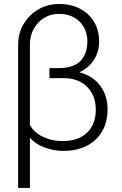

<svg xmlns="http://www.w3.org/2000/svg" viewBox="-20 -741 605 956"><path d="M70.3 194.8V-519Q70.3 -575.7 97.7 -621.6Q125 -667.5 171.1 -694.3Q217.3 -721.2 273.4 -721.2Q333.5 -721.2 378.7 -697.5Q423.8 -673.8 448.7 -631.6Q473.6 -589.4 473.6 -534.2Q473.6 -483.9 447.8 -443.4Q421.9 -402.8 375.5 -381.3Q443.4 -362.8 479.5 -313.5Q515.6 -264.2 515.6 -196.8Q515.6 -132.3 488 -85.9Q460.4 -39.6 411.1 -14.6Q361.8 10.3 296.4 10.3Q249 10.3 203.4 -6.1Q157.7 -22.5 128.9 -54.7V194.8ZM291.5 -38.6Q370.6 -38.6 413.8 -80.8Q457 -123 457 -194.8Q457 -241.2 438 -276.4Q418.9 -311.5 382.8 -331.8Q346.7 -352.1 295.9 -352.1H226.1V-401.9H271.5Q345.2 -401.9 380.1 -437Q415 -472.2 415 -536.1Q415 -573.2 398.4 -604Q381.8 -634.8 350.3 -653.3Q318.8 -671.9 273.4 -671.9Q232.4 -671.9 199.7 -651.9Q167 -631.8 147.9 -597.4Q128.9 -563 128.9 -519V-118.7Q148.9 -82 193.1 -60.3Q237.3 -38.6 291.5 -38.6Z"/></svg>

Font: Roboto Slab LO Light
Style: Regular
Weight: 300
Designer: Google
Version: Version 2.000